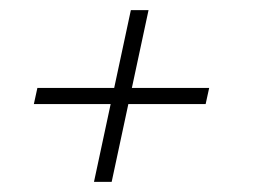

<svg xmlns="http://www.w3.org/2000/svg" viewBox="-20 -443 500 380"><path d="M166 -83 199 -237H47L54 -269H206L239 -423H274L241 -269H394L387 -237H234L201 -83Z"/></svg>

Font: Saira Condensed Thin
Style: Italic
Weight: 250
Width: 3
Italic angle: -12°
Designer: Hector Gatti with collaboration of the Omnibus-Type team
Foundry: Omnibus-Type
Version: Version 1.101